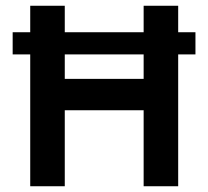

<svg xmlns="http://www.w3.org/2000/svg" viewBox="-20 -647 723 667"><path d="M205 0H85V-458H24V-535H85V-627H205V-535H479V-627H599V-535H659V-458H599V0H479V-264H205ZM205 -458V-373H479V-458Z"/></svg>

Font: Blinker SemiBold
Style: Regular
Weight: 600
Designer: Juergen Huber
Foundry: supertype
Version: Version 1.015;PS 1.15;hotconv 1.0.88;makeotf.lib2.5.647800